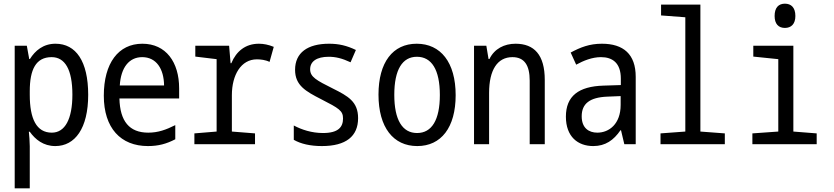

<svg xmlns="http://www.w3.org/2000/svg" viewBox="-20 -785 4540 1045"><path d="M60 240H142V11C142 -14 139 -50 137 -68H142C172 -26 216 10 281 10C388 10 460 -86 460 -269C460 -452 393 -547 282 -547C215 -547 171 -509 143 -464H139L126 -536H60ZM262 -63C178 -63 142 -139 142 -269V-289C142 -406 175 -474 261 -474C334 -474 374 -406 374 -270C374 -137 334 -63 262 -63Z M785 10C842 10 886 -2 934 -27V-104C884 -79 841 -63 787 -63C684 -63 633 -125 630 -249H955V-304C955 -447 883 -547 755 -547C624 -547 545 -441 545 -264C545 -88 637 10 785 10ZM873 -320H632C638 -418 683 -474 754 -474C831 -474 872 -410 873 -320Z M1038 0H1368V-59L1242 -69V-267C1242 -377 1292 -462 1378 -462C1398 -462 1426 -459 1447 -448L1470 -530C1441 -542 1414 -547 1389 -547C1316 -547 1266 -506 1239 -441H1235L1227 -536H1043V-477L1159 -463V-69L1038 -59Z M1732 10C1863 10 1929 -43 1929 -142C1929 -232 1874 -262 1792 -303C1702 -348 1668 -366 1668 -408C1668 -451 1704 -476 1769 -476C1806 -476 1841 -468 1888 -446L1917 -513C1867 -537 1824 -547 1771 -547C1654 -547 1586 -498 1586 -405C1586 -320 1644 -288 1728 -245C1826 -195 1847 -182 1847 -140C1847 -94 1822 -61 1738 -61C1677 -61 1622 -79 1579 -102V-24C1617 -2 1669 10 1732 10Z M2251 10C2381 10 2460 -91 2460 -267C2460 -446 2378 -547 2248 -547C2118 -547 2040 -446 2040 -270C2040 -91 2121 10 2251 10ZM2250 -61C2170 -61 2126 -132 2126 -269C2126 -406 2170 -476 2249 -476C2329 -476 2374 -406 2374 -268C2374 -132 2330 -61 2250 -61Z M2560 0H2642V-279C2642 -404 2687 -474 2769 -474C2834 -474 2863 -430 2863 -346V0H2945V-350C2945 -487 2887 -547 2786 -547C2725 -547 2671 -520 2644 -464H2639L2627 -536H2560Z M3209 10C3275 10 3320 -22 3357 -76H3360L3378 0H3440V-367C3440 -490 3373 -547 3256 -547C3189 -547 3140 -528 3086 -499L3116 -433C3156 -455 3203 -474 3251 -474C3313 -474 3359 -443 3359 -357V-322L3265 -319C3129 -315 3060 -262 3060 -150C3060 -41 3125 10 3209 10ZM3231 -63C3185 -63 3146 -88 3146 -152C3146 -221 3190 -255 3285 -259L3358 -262V-214C3358 -110 3295 -63 3231 -63Z M3575 0H3925V-59L3792 -69V-760H3578V-701L3710 -691V-69L3575 -59Z M4252 -633C4286 -633 4309 -654 4309 -698C4309 -744 4286 -765 4252 -765C4218 -765 4196 -744 4196 -698C4196 -655 4217 -633 4252 -633ZM4075 0H4425V-59L4298 -69V-536H4080V-477L4216 -463V-69L4075 -59Z"/></svg>

Font: Noto Sans Mono ExtraCondensed
Style: Regular
Weight: 400
Width: 2
Designer: Monotype Design Team
Foundry: Monotype Imaging Inc.
Version: Version 2.014